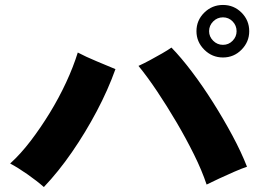

<svg xmlns="http://www.w3.org/2000/svg" viewBox="-20 -841 1040 775"><path d="M814 -96Q795 -153 763 -217.5Q731 -282 692.5 -347.5Q654 -413 614.5 -472Q575 -531 539 -575Q561 -585 586 -598.5Q611 -612 634.5 -625.5Q658 -639 672 -649Q711 -609 754.5 -551.5Q798 -494 840 -427.5Q882 -361 918 -294Q954 -227 977 -168Q956 -161 925 -147.5Q894 -134 864 -120Q834 -106 814 -96ZM157 -86Q130 -110 91.5 -137Q53 -164 21 -181Q63 -219 103.5 -272Q144 -325 181 -385.5Q218 -446 247 -508.5Q276 -571 294 -629Q326 -612 370.5 -593.5Q415 -575 446 -562Q416 -478 370.5 -392Q325 -306 270.5 -227Q216 -148 157 -86ZM880 -609Q836 -609 804.5 -640.5Q773 -672 773 -715Q773 -759 804.5 -790Q836 -821 880 -821Q924 -821 955 -790Q986 -759 986 -715Q986 -672 955 -640.5Q924 -609 880 -609ZM880 -660Q903 -660 919 -676.5Q935 -693 935 -715Q935 -738 919 -754.5Q903 -771 880 -771Q857 -771 840.5 -754.5Q824 -738 824 -715Q824 -693 840.5 -676.5Q857 -660 880 -660Z"/></svg>

Font: Zen Kaku Gothic Antique Black
Style: Regular
Weight: 900
Designer: Yoshimichi Ohira
Foundry: Positype
Version: Version 1.001